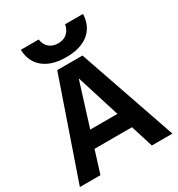

<svg xmlns="http://www.w3.org/2000/svg" viewBox="-220 -1104 1155 1245"><g transform="rotate(-30 357.5 -481.0)"><path d="M11 0 263 -730H452L704 0H550L358 -611H356L165 0ZM158 -167V-289H558V-167ZM357 -773Q250 -773 189 -822Q128 -871 124 -962H258Q264 -921 290 -899Q316 -877 357 -877Q397 -877 422.5 -899Q448 -921 456 -962H590Q586 -871 525 -822Q464 -773 357 -773Z"/></g></svg>

Font: M PLUS 1 Thin
Style: Bold
Weight: 700
Version: Version 1.001